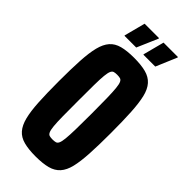

<svg xmlns="http://www.w3.org/2000/svg" viewBox="-271 -908 969 969"><g transform="rotate(45 213.5 -423.5)"><path d="M213 8Q163 8 129 -1Q95 -10 75 -33Q55 -56 45 -95.5Q35 -135 31.5 -196Q28 -257 28 -344Q28 -431 31.5 -492Q35 -553 45 -592.5Q55 -632 75 -655Q95 -678 129 -687Q163 -696 213 -696Q264 -696 298 -687Q332 -678 352.5 -655Q373 -632 382.5 -592.5Q392 -553 395.5 -492Q399 -431 399 -344Q399 -257 395.5 -196Q392 -135 382.5 -95.5Q373 -56 352.5 -33Q332 -10 298 -1Q264 8 213 8ZM213 -113Q227 -113 235.5 -115.5Q244 -118 249 -129Q254 -140 256.5 -164.5Q259 -189 260 -233Q261 -277 261 -344Q261 -411 260 -455Q259 -499 256.5 -523.5Q254 -548 249 -559Q244 -570 235.5 -572.5Q227 -575 213 -575Q200 -575 191.5 -572.5Q183 -570 178 -559Q173 -548 170.5 -523.5Q168 -499 167.5 -455.5Q167 -412 167 -344Q167 -277 167.5 -233Q168 -189 170.5 -164.5Q173 -140 178 -129Q183 -118 191.5 -115.5Q200 -113 213 -113ZM100 -740V-744L129 -855H232V-851L184 -740ZM235 -740V-744L264 -855H367V-851L320 -740Z"/></g></svg>

Font: Saira ExtraCondensed ExtraBold
Style: Regular
Weight: 800
Width: 2
Designer: Hector Gatti with collaboration of the Omnibus-Type team
Foundry: Omnibus-Type
Version: Version 1.101